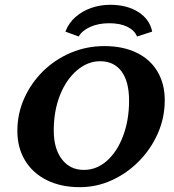

<svg xmlns="http://www.w3.org/2000/svg" viewBox="-20 -775 730 804"><path d="M314.5 8.8Q235.4 8.8 176.3 -20.5Q117.2 -49.8 85 -103Q52.7 -156.2 52.7 -226.6Q52.7 -298.8 81.5 -363.3Q110.4 -427.7 160.6 -477.1Q210.9 -526.4 276.9 -554.2Q342.8 -582 417 -582Q495.1 -582 552.2 -554.2Q609.4 -526.4 639.6 -475.1Q669.9 -423.8 669.9 -355.5Q669.9 -282.2 641.1 -216.8Q612.3 -151.4 562.5 -100.6Q512.7 -49.8 448.7 -20.5Q384.8 8.8 314.5 8.8ZM331.1 -63.5Q384.8 -63.5 427.7 -101.6Q470.7 -139.6 495.6 -206.1Q520.5 -272.5 520.5 -353.5Q520.5 -433.6 488.8 -476.1Q457 -518.6 399.4 -518.6Q346.7 -518.6 301.8 -480Q256.8 -441.4 231 -376Q205.1 -310.5 205.1 -228.5Q205.1 -152.3 239.3 -107.9Q273.4 -63.5 331.1 -63.5ZM309.6 -622.1 253.9 -642.6Q267.6 -678.7 295.9 -703.6Q324.2 -728.5 361.8 -741.7Q399.4 -754.9 441.4 -754.9Q512.7 -754.9 560.1 -724.1Q607.4 -693.4 617.2 -642.6L553.7 -622.1Q543.9 -647.5 513.7 -662.6Q483.4 -677.7 437.5 -677.7Q392.6 -677.7 358.4 -662.6Q324.2 -647.5 309.6 -622.1Z"/></svg>

Font: Crimson Pro
Style: Bold Italic
Weight: 700
Italic angle: -12°
Designer: Jacques Le Bailly
Foundry: Baron von Fonthausen
Version: Version 1.003